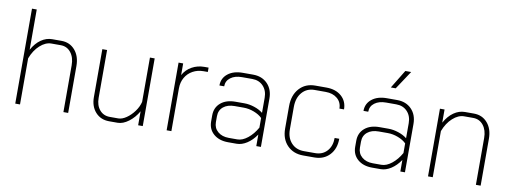

<svg xmlns="http://www.w3.org/2000/svg" viewBox="-59 -1055 3720 1394"><g transform="rotate(10 1800.5 -358.5)"><path d="M88 -700H123V-403Q151 -454 189.5 -480.5Q228 -507 271 -507H339Q401 -507 439.5 -462.5Q478 -418 478 -345V0H443V-345Q443 -403 414.5 -439Q386 -475 339 -475H271Q228 -475 187 -438Q146 -401 123 -340V0H88Z M642 -146V-499H677V-146Q677 -91 705.5 -57.5Q734 -24 781 -24H843Q871 -24 902.5 -45.5Q934 -67 959 -101Q984 -135 993 -172V-499H1028V0H994V-103Q966 -54 924.5 -23Q883 8 844 8H781Q719 8 680.5 -34.5Q642 -77 642 -146Z M1204 -499H1238V-413Q1261 -455 1302.5 -478Q1344 -501 1394 -501H1425V-469H1393Q1350 -469 1314.5 -449.5Q1279 -430 1259 -395Q1239 -360 1239 -315V0H1204Z M1511 -120V-164Q1511 -222 1551.5 -256.5Q1592 -291 1660 -291H1727Q1762 -291 1800 -278.5Q1838 -266 1864 -245V-356Q1864 -409 1833 -442Q1802 -475 1752 -475H1676Q1624 -475 1592 -451Q1560 -427 1560 -387H1525Q1525 -441 1566.5 -474Q1608 -507 1676 -507H1752Q1818 -507 1858.5 -465.5Q1899 -424 1899 -356V0H1865V-85Q1835 -41 1797 -16.5Q1759 8 1721 8H1658Q1592 8 1551.5 -27Q1511 -62 1511 -120ZM1721 -24Q1758 -24 1797 -55Q1836 -86 1864 -136V-207Q1841 -230 1803 -244.5Q1765 -259 1727 -259H1660Q1608 -259 1577 -233.5Q1546 -208 1546 -164V-120Q1546 -77 1577 -50.5Q1608 -24 1658 -24Z M2049 -162V-327Q2049 -408 2093.5 -457.5Q2138 -507 2211 -507H2293Q2362 -507 2404 -470Q2446 -433 2446 -373H2412Q2412 -419 2379 -447Q2346 -475 2293 -475H2211Q2154 -475 2119 -434.5Q2084 -394 2084 -327V-162Q2084 -100 2119 -62Q2154 -24 2212 -24H2294Q2349 -24 2382 -60.5Q2415 -97 2415 -157H2449Q2449 -83 2406.5 -37.5Q2364 8 2294 8H2212Q2139 8 2094 -38.5Q2049 -85 2049 -162Z M2573 -120V-164Q2573 -222 2613.5 -256.5Q2654 -291 2722 -291H2789Q2824 -291 2862 -278.5Q2900 -266 2926 -245V-356Q2926 -409 2895 -442Q2864 -475 2814 -475H2738Q2686 -475 2654 -451Q2622 -427 2622 -387H2587Q2587 -441 2628.5 -474Q2670 -507 2738 -507H2814Q2880 -507 2920.5 -465.5Q2961 -424 2961 -356V0H2927V-85Q2897 -41 2859 -16.5Q2821 8 2783 8H2720Q2654 8 2613.5 -27Q2573 -62 2573 -120ZM2783 -24Q2820 -24 2859 -55Q2898 -86 2926 -136V-207Q2903 -230 2865 -244.5Q2827 -259 2789 -259H2722Q2670 -259 2639 -233.5Q2608 -208 2608 -164V-120Q2608 -77 2639 -50.5Q2670 -24 2720 -24ZM2836 -725H2879L2789 -589H2753Z M3131 -499H3165V-402Q3193 -453 3232 -480Q3271 -507 3314 -507H3380Q3442 -507 3480.5 -462.5Q3519 -418 3519 -345V0H3484V-345Q3484 -403 3455.5 -439Q3427 -475 3380 -475H3314Q3271 -475 3230 -438Q3189 -401 3166 -340V0H3131Z"/></g></svg>

Font: Bai Jamjuree ExtraLight
Style: Regular
Weight: 275
Designer: Katatrad Aksorn Co.,Ltd.
Foundry: Cadson Demak Co.,Ltd.
Version: Version 1.000; ttfautohint (v1.6)